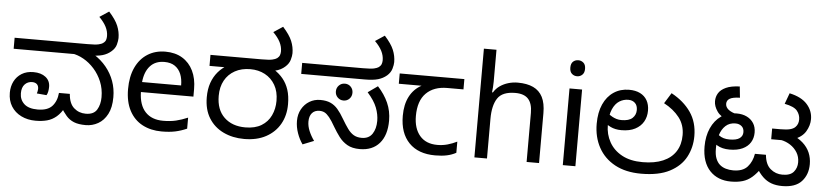

<svg xmlns="http://www.w3.org/2000/svg" viewBox="-46 -1057 5750 1337"><g transform="rotate(5 2829.0 -388.0)"><path d="M226 12Q170 12 125.5 -10Q81 -32 56 -72Q31 -112 31 -167Q31 -211 49 -246.5Q67 -282 101 -303Q135 -324 183 -324Q236 -324 268 -299Q300 -274 300 -231Q300 -215 297 -199Q294 -183 287 -172L219 -178Q221 -184 223 -193.5Q225 -203 225 -210Q225 -232 213 -243Q201 -254 180 -254Q149 -254 128.5 -232.5Q108 -211 108 -170Q108 -125 139 -96Q170 -67 234 -67Q303 -67 335 -102Q367 -137 372 -195H448Q453 -128 487.5 -97.5Q522 -67 570 -67Q626 -67 648 -103.5Q670 -140 670 -191Q670 -250 649.5 -299.5Q629 -349 595 -387Q561 -425 520 -448Q479 -471 438 -477L591 -483Q642 -451 678 -407Q714 -363 733 -310.5Q752 -258 752 -198Q752 -126 727.5 -79.5Q703 -33 663 -10.5Q623 12 577 12Q526 12 494 -1Q462 -14 440 -39.5Q418 -65 396 -101L427 -105Q401 -57 371.5 -32Q342 -7 306.5 2.5Q271 12 226 12ZM31 -474V-551H541Q595 -551 617 -556Q639 -561 649 -569Q663 -579 667 -591.5Q671 -604 671 -618Q671 -651 655 -682.5Q639 -714 606 -747L671 -790Q718 -738 735 -696.5Q752 -655 752 -612Q752 -593 744.5 -565.5Q737 -538 711 -516Q686 -494 651.5 -484Q617 -474 559 -474Z M1086 -546Q1155 -546 1204.5 -516Q1254 -486 1280.5 -431.5Q1307 -377 1307 -304V-251H940Q942 -160 986.5 -112.5Q1031 -65 1111 -65Q1162 -65 1201.5 -74.5Q1241 -84 1283 -102V-25Q1242 -7 1202 1.5Q1162 10 1107 10Q1031 10 972.5 -21Q914 -52 881.5 -113.5Q849 -175 849 -264Q849 -352 878.5 -415Q908 -478 961.5 -512Q1015 -546 1086 -546ZM1085 -474Q1022 -474 985.5 -433.5Q949 -393 942 -321H1215Q1215 -367 1201 -401Q1187 -435 1158.5 -454.5Q1130 -474 1085 -474Z M1684 12Q1603 12 1538.5 -19Q1474 -50 1437 -109.5Q1400 -169 1400 -255Q1400 -312 1415.5 -356Q1431 -400 1459 -433Q1487 -466 1526 -488L1544 -474H1400V-551H1756Q1810 -551 1832 -556Q1854 -561 1865 -569Q1878 -579 1882.5 -591.5Q1887 -604 1887 -618Q1887 -651 1871 -682.5Q1855 -714 1822 -747L1887 -790Q1934 -738 1951 -696.5Q1968 -655 1968 -612Q1968 -593 1960 -565.5Q1952 -538 1927 -516Q1914 -504 1896 -494.5Q1878 -485 1854 -480L1849 -488Q1887 -464 1913.5 -431.5Q1940 -399 1954 -356Q1968 -313 1968 -255Q1968 -177 1934 -117Q1900 -57 1836.5 -22.5Q1773 12 1684 12ZM1685 -69Q1753 -69 1797.5 -96Q1842 -123 1864 -169.5Q1886 -216 1886 -272Q1886 -337 1859.5 -382.5Q1833 -428 1788 -452Q1743 -476 1686 -476Q1624 -476 1578 -450.5Q1532 -425 1507 -379.5Q1482 -334 1482 -272Q1482 -175 1537.5 -122Q1593 -69 1685 -69Z M2492 12Q2439 12 2404.5 -8Q2370 -28 2346.5 -59.5Q2323 -91 2303 -125Q2278 -169 2260 -191Q2242 -213 2226.5 -221Q2211 -229 2191 -229Q2157 -229 2138.5 -207.5Q2120 -186 2120 -148Q2120 -116 2134 -82.5Q2148 -49 2171 -17L2093 14Q2070 -18 2055 -60.5Q2040 -103 2040 -146Q2040 -192 2060 -228Q2080 -264 2114 -284.5Q2148 -305 2190 -305Q2232 -305 2261 -292Q2290 -279 2312.5 -253Q2335 -227 2358 -187Q2381 -148 2400.5 -121Q2420 -94 2443 -80.5Q2466 -67 2499 -67Q2549 -67 2573 -103Q2597 -139 2597 -194Q2597 -239 2579 -286Q2561 -333 2513 -387L2581 -435Q2628 -384 2653.5 -327Q2679 -270 2679 -203Q2679 -101 2630 -44.5Q2581 12 2492 12ZM2350 -315Q2326 -315 2309 -332Q2292 -349 2292 -374Q2292 -399 2309 -416Q2326 -433 2350 -433Q2375 -433 2391.5 -416Q2408 -399 2408 -374Q2408 -349 2391.5 -332Q2375 -315 2350 -315ZM2041 -474V-551H2467Q2521 -551 2543 -556Q2565 -561 2576 -569Q2589 -579 2593.5 -591.5Q2598 -604 2598 -618Q2598 -651 2582 -682.5Q2566 -714 2533 -747L2598 -790Q2645 -738 2662 -696.5Q2679 -655 2679 -612Q2679 -593 2671 -565.5Q2663 -538 2638 -516Q2612 -494 2577.5 -484Q2543 -474 2486 -474Z M3019 10Q2901 10 2836 -57Q2771 -124 2771 -245Q2771 -325 2800 -380.5Q2829 -436 2883 -465H2724V-537H3176V-465H3063Q2969 -465 2915.5 -411.5Q2862 -358 2862 -252Q2862 -165 2905 -114.5Q2948 -64 3028 -64Q3065 -64 3099 -73.5Q3133 -83 3165 -99V-21Q3136 -5 3101 2.5Q3066 10 3019 10Z M3381 -537Q3381 -518 3379.5 -498Q3378 -478 3376 -462H3382Q3399 -490 3425 -508Q3451 -526 3483 -535.5Q3515 -545 3549 -545Q3614 -545 3657.5 -524.5Q3701 -504 3723 -461Q3745 -418 3745 -349V0H3658V-343Q3658 -408 3629 -440Q3600 -472 3538 -472Q3448 -472 3414.5 -421.5Q3381 -371 3381 -277V0H3293V-760H3381Z M3999 -536V0H3911V-536ZM3956 -737Q3976 -737 3991.5 -723.5Q4007 -710 4007 -681Q4007 -653 3991.5 -639Q3976 -625 3956 -625Q3934 -625 3919 -639Q3904 -653 3904 -681Q3904 -710 3919 -723.5Q3934 -737 3956 -737Z M4459 12Q4351 12 4275.5 -29Q4200 -70 4160.5 -142.5Q4121 -215 4121 -308Q4121 -387 4146.5 -444Q4172 -501 4218.5 -532Q4265 -563 4326 -563Q4371 -563 4403 -547Q4435 -531 4452 -501Q4469 -471 4469 -429Q4469 -386 4449.5 -352Q4430 -318 4391.5 -298Q4353 -278 4296 -278Q4274 -278 4255 -282Q4236 -286 4220.5 -293.5Q4205 -301 4192 -309L4202 -380Q4212 -373 4225.5 -365.5Q4239 -358 4255 -353Q4271 -348 4290 -348Q4343 -348 4367 -370.5Q4391 -393 4391 -427Q4391 -459 4373 -476Q4355 -493 4326 -493Q4293 -493 4264 -475Q4235 -457 4217 -416Q4199 -375 4199 -306Q4199 -241 4229 -187Q4259 -133 4317.5 -101Q4376 -69 4462 -69Q4546 -69 4604.5 -94Q4663 -119 4693.5 -166.5Q4724 -214 4724 -281Q4724 -352 4684 -403.5Q4644 -455 4576 -491L4622 -565Q4709 -518 4757.5 -448Q4806 -378 4806 -281Q4806 -201 4770.5 -134.5Q4735 -68 4658.5 -28Q4582 12 4459 12Z M5086 12Q5041 12 5004 -2.5Q4967 -17 4939.5 -46Q4912 -75 4897.5 -117.5Q4883 -160 4883 -216Q4883 -288 4908 -344Q4933 -400 4978.5 -432Q5024 -464 5086 -464Q5127 -464 5157.5 -449Q5188 -434 5205 -407Q5222 -380 5222 -342Q5222 -303 5203.5 -273Q5185 -243 5148.5 -226Q5112 -209 5058 -209Q5006 -209 4971 -230Q4936 -251 4917 -274L4937 -340Q4950 -322 4978 -300.5Q5006 -279 5051 -279Q5100 -279 5122 -295Q5144 -311 5144 -338Q5144 -365 5127 -379.5Q5110 -394 5084 -394Q5042 -394 5015 -369Q4988 -344 4975.5 -303Q4963 -262 4963 -215V-205Q4963 -165 4973.5 -138.5Q4984 -112 5002 -96.5Q5020 -81 5044.5 -74Q5069 -67 5096 -67Q5163 -67 5195.5 -103.5Q5228 -140 5237 -195H5314Q5320 -128 5356 -97.5Q5392 -67 5440 -67Q5495 -67 5518.5 -95Q5542 -123 5542 -162Q5542 -201 5523.5 -231Q5505 -261 5475 -280.5Q5445 -300 5409 -307L5477 -352Q5527 -332 5559.5 -303Q5592 -274 5608 -237Q5624 -200 5624 -156Q5624 -83 5580.5 -35.5Q5537 12 5445 12Q5402 12 5369 0Q5336 -12 5309.5 -37.5Q5283 -63 5260 -102L5293 -103Q5263 -60 5233.5 -34.5Q5204 -9 5168.5 1.5Q5133 12 5086 12ZM5032 -412Q4978 -429 4953 -465Q4928 -501 4928 -536Q4928 -567 4943.5 -592.5Q4959 -618 4995 -634.5Q5031 -651 5091 -653L5099 -575Q5050 -574 5028.5 -561.5Q5007 -549 5007 -525Q5007 -502 5027.5 -485Q5048 -468 5089 -458ZM5341 -306V-381H5398Q5441 -381 5465 -387Q5489 -393 5502 -406Q5513 -417 5518 -430.5Q5523 -444 5523 -460Q5523 -493 5501.5 -520Q5480 -547 5413 -560L5441 -636Q5524 -618 5564.5 -573Q5605 -528 5605 -469Q5605 -425 5580 -383Q5555 -341 5496 -320Q5483 -316 5473 -312.5Q5463 -309 5451.5 -307.5Q5440 -306 5420 -306Z"/></g></svg>

Font: kannada115
Style: Book
Weight: 400
Designer: Jelle Bosma - Monotype Design Team
Foundry: Monotype Imaging Inc.
Version: Version 2.003